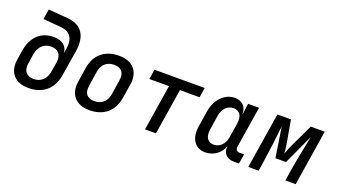

<svg xmlns="http://www.w3.org/2000/svg" viewBox="-63 -1256 3127 1782"><g transform="rotate(20 1500.0 -365.0)"><path d="M254 10C394 9 487 -70 510 -207L551 -459C577 -620 515 -712 375 -724L182 -740L166 -640L343 -625C436 -617 476 -557 461 -459L452 -406C449 -476 398 -516 314 -516C190 -516 105 -438 82 -302L67 -207C44 -74 118 11 254 10ZM269 -85C198 -85 162 -131 175 -207L190 -302C203 -378 252 -424 323 -424C394 -424 430 -378 418 -302L402 -207C390 -131 340 -85 269 -85Z M854 10C994 10 1087 -68 1109 -203L1132 -348C1152 -476 1079 -560 945 -560C804 -560 711 -482 690 -347L668 -203C648 -74 720 10 854 10ZM869 -85C797 -85 764 -126 776 -203L798 -347C810 -424 858 -465 930 -465C1002 -465 1035 -424 1023 -347L1001 -203C989 -126 941 -85 869 -85Z M1402 0H1510L1582 -453H1776L1791 -550H1295L1280 -453H1474Z M1996 10C2081 10 2151 -41 2175 -118V-117C2164 -48 2206 0 2278 0H2330L2345 -96H2300C2275 -96 2259 -114 2263 -139L2328 -550H2220L2206 -445H2203C2204 -514 2160 -560 2087 -560C1988 -560 1905 -476 1885 -352L1861 -197C1841 -75 1896 10 1996 10ZM2048 -84C1989 -84 1959 -130 1970 -203L1992 -347C2003 -420 2048 -466 2109 -466C2168 -466 2199 -420 2188 -347L2165 -203C2154 -130 2108 -84 2048 -84Z M2422 0H2524L2538 -90C2556 -210 2576 -371 2585 -459L2631 -162H2735L2873 -461C2853 -366 2819 -200 2802 -90L2788 0H2890L2977 -550H2839L2740 -342C2718 -297 2701 -252 2694 -231C2693 -252 2688 -297 2680 -341L2643 -550H2509Z"/></g></svg>

Font: JetBrains Mono SemiBold
Style: Italic
Weight: 472
Italic angle: -9°
Monospace: yes
Designer: Philipp Nurullin, Konstantin Bulenkov
Foundry: JetBrains
Version: Version 2.305